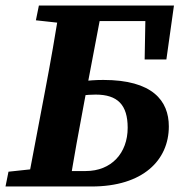

<svg xmlns="http://www.w3.org/2000/svg" viewBox="-22 -677 677 697"><path d="M-2 0H150.7L163.5 -68.7H148.9L8.8 -53.7L-2 0ZM75.7 0H229.4C246.1 -103 264.8 -207 284.6 -310.7L350.4 -657H196C179.3 -554 161.3 -450 141.6 -347L75.7 0ZM152.8 0H310.3C497.2 0 590.9 -95.6 590.9 -218.1C590.9 -311.7 531.3 -386.8 353.2 -386.8C296.6 -386.8 255.9 -379.2 212.9 -370.1L203.4 -319.7C254.2 -329.2 294.9 -333.6 325.3 -333.6C404.9 -333.6 441.5 -296.3 441.5 -213.2C441.5 -120.9 382 -56.1 289.5 -56.1H164L152.8 0ZM108.3 -603.3 245.2 -588.3H260.8L273.9 -657H119.2L108.3 -603.3ZM503.1 -461.1H582L609.5 -657H273.9L262.5 -600.5H565.8L506.7 -657L503.1 -461.1Z"/></svg>

Font: Source Serif Variable
Style: Italic
Weight: 389
Italic angle: -12°
Designer: Frank Grießhammer
Foundry: Adobe Systems Incorporated
Version: Version 3.001;hotconv 1.0.111;makeotfexe 2.5.65597